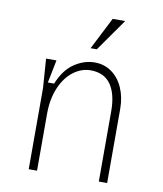

<svg xmlns="http://www.w3.org/2000/svg" viewBox="-85 -839 771 909"><g transform="rotate(10 300.0 -385.0)"><path d="M155 -530 133 -420H163Q191 -489 238 -520.5Q285 -552 336 -552Q382 -552 417.5 -526.5Q453 -501 472.5 -456.5Q492 -412 492 -356V0H452V-338Q452 -421 420 -466.5Q388 -512 323 -512Q279 -512 240 -482.5Q201 -453 178 -398.5Q155 -344 155 -273V0H115V-390L105 -530ZM443 -770 334 -615H304L383 -770Z"/></g></svg>

Font: Fliege Mono Thin
Style: Regular
Weight: 100
Version: Version 0.020;Glyphs 3.3 (3306)